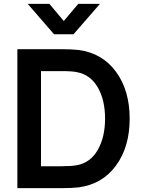

<svg xmlns="http://www.w3.org/2000/svg" viewBox="-20 -975 740 995"><path d="M260 -797.5 123.5 -955H236L310.5 -866L385.5 -955H498L361 -797.5ZM299.5 0H70V-720H299.5Q353.5 -720 387 -716Q510 -700 581 -603.2Q652 -506.5 652 -360Q652 -213.5 581 -116.8Q510 -20 387 -4Q354.5 0 299.5 0ZM192.5 -606.5V-113.5H299.5Q349.5 -113.5 379 -119Q449 -132 486.8 -198.5Q524.5 -265 524.5 -360Q524.5 -456.5 486.8 -522Q449 -587.5 379 -601Q355 -606.5 299.5 -606.5Z"/></svg>

Font: Vortex Mix
Style: Bold
Weight: 700
Designer: Mikhail Sharanda
Foundry: Mikhail Sharanda
Version: Version 4.504;Glyphs 3.1.2 (3151)